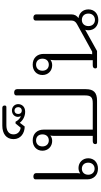

<svg xmlns="http://www.w3.org/2000/svg" viewBox="374 -1231 868 1656"><g transform="rotate(-90 808.0 -403.0)"><path d="M182 8C233 8 271 -25 271 -76C271 -125 234 -160 187 -160C169 -160 154 -155 140 -145C142 -156 143 -167 143 -179V-524C143 -540 132 -549 113 -549C97 -549 89 -541 89 -531V-85C89 -32 123 8 182 8ZM181 -21C152 -21 129 -42 129 -76C129 -111 152 -131 181 -131C210 -131 233 -111 233 -76C233 -42 210 -21 181 -21Z M406 0H767C838 0 867 -29 867 -97V-690C867 -706 856 -715 837 -715C821 -715 813 -707 813 -697V-103C813 -53 797 -37 746 -37H518V-462C518 -515 484 -555 425 -555C374 -555 336 -522 336 -471C336 -422 373 -387 420 -387C441 -387 455 -393 467 -403C465 -391 464 -380 464 -368V-37H420C403 -37 393 -30 393 -15C393 -5 399 0 406 0ZM425 -416C396 -416 373 -436 373 -471C373 -506 396 -526 425 -526C455 -526 477 -506 477 -471C477 -436 455 -416 425 -416Z M672 -620C718 -620 738 -651 738 -680C738 -710 715 -734 683 -734C652 -734 628 -712 628 -683C628 -675 630 -666 634 -660L633 -658C617 -662 598 -680 586 -703H571L535 -659C507 -661 477 -681 477 -720C477 -761 507 -782 556 -782H711C720 -782 726 -785 726 -797C726 -809 719 -817 706 -817H552C484 -817 436 -784 436 -720C436 -658 488 -624 545 -624L577 -666C597 -641 631 -620 672 -620ZM682 -649C664 -649 653 -661 653 -680C653 -699 664 -712 682 -712C700 -712 712 -699 712 -680C712 -661 700 -649 682 -649Z M1464 11C1517 11 1555 -23 1555 -74C1555 -121 1525 -154 1480 -160C1500 -175 1512 -192 1512 -223V-524C1512 -540 1502 -549 1483 -549C1467 -549 1459 -541 1459 -531V-222C1459 -198 1448 -184 1428 -173L1190 -42H1168C1170 -53 1171 -60 1171 -72V-462C1171 -515 1137 -555 1078 -555C1027 -555 989 -522 989 -471C989 -422 1025 -387 1073 -387C1092 -387 1108 -392 1120 -402C1118 -390 1117 -379 1117 -367V-37H1073C1056 -37 1046 -30 1046 -15C1046 -5 1052 0 1059 0H1196L1379 -102C1376 -93 1375 -84 1375 -74C1375 -23 1413 11 1464 11ZM1078 -416C1049 -416 1026 -436 1026 -471C1026 -506 1049 -526 1078 -526C1108 -526 1130 -506 1130 -471C1130 -436 1108 -416 1078 -416ZM1464 -18C1435 -18 1411 -39 1411 -74C1411 -111 1435 -131 1464 -131C1495 -131 1519 -111 1519 -74C1519 -39 1495 -18 1464 -18Z"/></g></svg>

Font: Maitree Light
Style: Regular
Weight: 300
Designer: CadsonDemak Team
Foundry: CadsonDemak
Version: Version 1.000;PS 001.000;hotconv 1.0.88;makeotf.lib2.5.64775